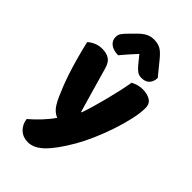

<svg xmlns="http://www.w3.org/2000/svg" viewBox="-278 -831 1107 1107"><g transform="rotate(45 275.5 -278.0)"><path d="M128 -124Q117 -149 104.5 -180Q92 -211 78.5 -251Q65 -291 50.5 -342.5Q36 -394 20 -461Q34 -475 57.5 -485.5Q81 -496 109 -496Q144 -496 167 -481.5Q190 -467 201 -427Q221 -357 240.5 -288.5Q260 -220 280 -152H284Q296 -186 307.5 -226Q319 -266 330 -308.5Q341 -351 350.5 -393.5Q360 -436 367 -477Q384 -486 402 -491Q420 -496 440 -496Q475 -496 501 -481Q527 -466 527 -429Q527 -389 514.5 -333.5Q502 -278 482 -218.5Q462 -159 437 -102Q412 -45 387 -2Q330 96 282.5 142.5Q235 189 186 189Q146 189 119 164Q92 139 87 99Q119 72 151 38Q183 4 207 -31Q190 -36 170.5 -54.5Q151 -73 128 -124ZM281 -626Q268 -611 257.5 -600Q247 -589 238 -578.5Q229 -568 220 -557.5Q211 -547 200 -534Q161 -534 138 -551.5Q115 -569 115 -598Q115 -618 126 -632.5Q137 -647 159 -669L193 -703Q212 -722 233.5 -733.5Q255 -745 284 -745Q310 -745 332 -735Q354 -725 383 -690L454 -603Q454 -575 437.5 -555.5Q421 -536 387 -536Q367 -536 352 -546.5Q337 -557 321 -577Z"/></g></svg>

Font: Baloo Chettan 2 ExtraBold
Style: Regular
Weight: 800
Designer: Maithili Shingre, Unnati Kotecha and Ek Type
Foundry: Ek Type
Version: Version 1.640;hotconv 1.0.111;makeotfexe 2.5.65597; ttfautoh